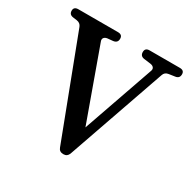

<svg xmlns="http://www.w3.org/2000/svg" viewBox="-146 -778 927 931"><g transform="rotate(30 317.5 -312.5)"><path d="M603 -635Q628 -635 628 -613Q628 -590 605 -587L571 -582Q550 -579 544 -560L352 -10Q344 10 324 10H322Q300 10 293 -10L82 -564Q75 -582 55 -585L33 -588Q10 -591 10 -613Q10 -635 35 -635H257Q282 -635 282 -612Q282 -589 258 -586L227 -583Q214 -581 208.5 -573Q203 -565 208 -553L351 -156L489 -551Q494 -563 488.5 -571Q483 -579 470 -581L432 -586Q409 -589 409 -612Q409 -635 434 -635Z"/></g></svg>

Font: Song Myung
Style: Regular
Weight: 400
Designer: JIKJI
Foundry: JIKJI
Version: Version 1.00